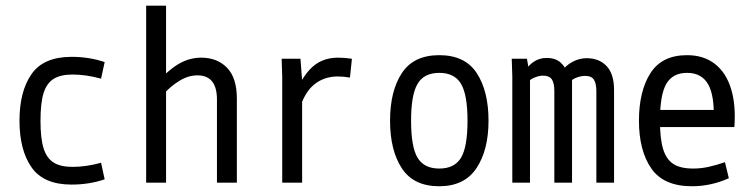

<svg xmlns="http://www.w3.org/2000/svg" viewBox="-20 -645 2665 678"><path d="M236.3 -381.8Q193.4 -381.8 168.9 -366.2Q144.5 -350.6 133.8 -315.9Q123 -281.2 123 -218.8Q123 -156.2 133.8 -121.6Q144.5 -86.9 168.9 -71.3Q193.4 -55.7 236.3 -55.7Q284.2 -55.7 336.9 -70.3L349.6 -11.7Q294.9 6.8 232.4 6.8Q133.8 6.8 91.3 -54.2Q48.8 -115.2 48.8 -218.8Q48.8 -322.3 91.3 -383.3Q133.8 -444.3 232.4 -444.3Q294.9 -444.3 349.6 -425.8L336.9 -367.2Q284.2 -381.8 236.3 -381.8Z M496.1 -625H566.4V0H496.1ZM676.8 -378.9Q644.5 -378.9 612.3 -358.9Q580.1 -338.9 551.8 -306.6L520.5 -334Q554.7 -380.9 598.1 -411.1Q641.6 -441.4 690.4 -441.4Q747.1 -441.4 781.7 -405.8Q816.4 -370.1 816.4 -296.9V0H746.1V-293.9Q746.1 -335.9 729 -357.4Q711.9 -378.9 676.8 -378.9Z M976.6 -374 974.6 -437.5H1041L1046.9 -360.4V0H976.6ZM1173.8 -441.4Q1197.3 -441.4 1222.7 -437.5L1215.8 -371.1Q1192.4 -375 1172.9 -375Q1124 -375 1088.9 -346.2Q1053.7 -317.4 1034.2 -250L1004.9 -268.6Q1033.2 -354.5 1072.3 -397.9Q1111.3 -441.4 1173.8 -441.4Z M1357.4 -218.8Q1357.4 -323.2 1398.9 -386.7Q1440.4 -450.2 1531.2 -450.2Q1622.1 -450.2 1663.6 -386.7Q1705.1 -323.2 1705.1 -218.8Q1705.1 -115.2 1662.6 -51.3Q1620.1 12.7 1531.2 12.7Q1440.4 12.7 1398.9 -50.8Q1357.4 -114.3 1357.4 -218.8ZM1630.9 -218.8Q1630.9 -310.5 1607.9 -349.1Q1585 -387.7 1531.2 -387.7Q1477.5 -387.7 1454.6 -349.1Q1431.6 -310.5 1431.6 -218.8Q1431.6 -126 1454.6 -87.9Q1477.5 -49.8 1531.2 -49.8Q1585 -49.8 1607.9 -87.9Q1630.9 -126 1630.9 -218.8Z M1789.1 -374 1787.1 -437.5H1840.8L1851.6 -375V0H1789.1ZM1897.5 -377.9Q1885.7 -377.9 1871.1 -372.6Q1856.4 -367.2 1848.6 -359.4L1836.9 -396.5Q1845.7 -414.1 1865.2 -427.2Q1884.8 -440.4 1911.1 -440.4Q1941.4 -440.4 1960 -423.8Q1978.5 -407.2 1989.3 -375H2000V0H1937.5V-324.2Q1937.5 -351.6 1928.7 -364.7Q1919.9 -377.9 1897.5 -377.9ZM2046.9 -377Q2033.2 -377 2019 -372.1Q2004.9 -367.2 1996.1 -359.4L1970.7 -402.3Q1986.3 -419.9 2007.8 -429.7Q2029.3 -439.5 2051.8 -439.5Q2095.7 -439.5 2122.1 -411.6Q2148.4 -383.8 2148.4 -327.1V0H2085.9V-323.2Q2085.9 -350.6 2077.1 -363.8Q2068.4 -377 2046.9 -377Z M2406.2 -450.2Q2464.8 -450.2 2504.4 -419.4Q2543.9 -388.7 2561.5 -331.5Q2579.1 -274.4 2573.2 -196.3H2277.3V-256.8H2539.1L2500 -218.8Q2503.9 -305.7 2481 -346.7Q2458 -387.7 2406.2 -387.7Q2355.5 -387.7 2333 -349.1Q2310.5 -310.5 2310.5 -218.8Q2310.5 -154.3 2321.8 -118.2Q2333 -82 2357.9 -65.9Q2382.8 -49.8 2427.7 -49.8Q2455.1 -49.8 2481.9 -55.7Q2508.8 -61.5 2540 -72.3L2553.7 -15.6Q2490.2 12.7 2423.8 12.7Q2323.2 12.7 2279.8 -50.3Q2236.3 -113.3 2236.3 -218.8Q2236.3 -323.2 2276.9 -386.7Q2317.4 -450.2 2406.2 -450.2Z"/></svg>

Font: Sudo Var
Style: Regular
Weight: 400
Monospace: yes
Designer: Jens Kutilek
Foundry: Jens Kutilek
Version: Version 0.065;FEAKit 1.0